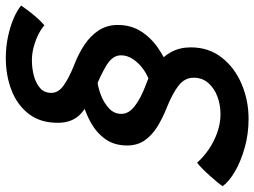

<svg xmlns="http://www.w3.org/2000/svg" viewBox="-216 -590 896 677"><g transform="rotate(-90 232.5 -252.0)"><path d="M288.5 -357.5Q263.5 -355.5 235.5 -344.8Q207.5 -334 188.2 -316Q169 -298 169 -272.5Q169 -246 196.8 -225Q224.5 -204 267 -188Q309 -173 339.8 -150.2Q370.5 -127.5 387 -97Q403.5 -66.5 403.5 -28Q403.5 35 368 80.8Q332.5 126.5 274.8 151.2Q217 176 151 176Q98.5 176 50.2 162.5Q2 149 -34 128Q-70 107 -86 84.5Q-80.5 76 -70 63.5Q-59.5 51 -47.2 37.2Q-35 23.5 -23.2 12Q-11.5 0.5 -3 -5.5Q15.5 16 43 35Q70.5 54 103 65.5Q135.5 77 167.5 77Q201 77 230.2 66Q259.5 55 278 33.8Q296.5 12.5 296.5 -17.5Q296.5 -49 268.8 -70.8Q241 -92.5 188.5 -113.5Q152 -128 122.2 -146.8Q92.5 -165.5 75 -191.2Q57.5 -217 57.5 -252Q57.5 -296.5 79.2 -327.8Q101 -359 137 -379.5Q173 -400 216.5 -411ZM276 -171Q300.5 -177.5 323.2 -193Q346 -208.5 360.8 -229.8Q375.5 -251 375.5 -274Q375.5 -303.5 340.2 -325Q305 -346.5 253.5 -366.5Q199.5 -387.5 168.5 -416.5Q137.5 -445.5 137.5 -497Q137.5 -558.5 168.8 -599Q200 -639.5 252 -659.8Q304 -680 366 -680Q404.5 -680 440.2 -672.5Q476 -665 504.8 -652.8Q533.5 -640.5 551 -626Q548 -621.5 537.2 -606.8Q526.5 -592 511.8 -574.8Q497 -557.5 481.5 -544Q469 -555 449.2 -565Q429.5 -575 405.8 -581.5Q382 -588 357 -588Q329.5 -588 303.2 -581Q277 -574 260 -559.2Q243 -544.5 243 -519.5Q243 -494.5 269.2 -476Q295.5 -457.5 337.5 -440.5Q379 -425 411.8 -403.2Q444.5 -381.5 463.5 -352.2Q482.5 -323 482.5 -285Q482.5 -239 460 -203.5Q437.5 -168 400.2 -142.5Q363 -117 319 -100.5Z"/></g></svg>

Font: Grandstander Thin Medium
Style: Italic
Weight: 500
Italic angle: -15°
Version: Version 1.200